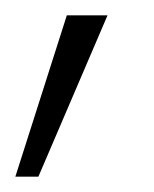

<svg xmlns="http://www.w3.org/2000/svg" viewBox="-20 -742 201 250"><path d="M120 -722H67L0 -512H30Z"/></svg>

Font: Perun ExtraLight
Style: Regular
Weight: 200
Foundry: Copyright (c) Stefan Peev, Context Ltd, 2016
Version: Version 1.089